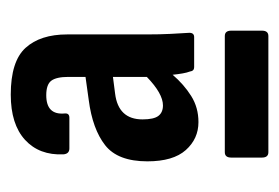

<svg xmlns="http://www.w3.org/2000/svg" viewBox="-101 -602 519 357"><g transform="rotate(-90 158.5 -423.5)"><path d="M110 -314Q79 -314 58 -337.5Q37 -361 37 -409Q37 -464 67 -487.5Q97 -511 151 -518L194 -524V-556Q194 -578 187 -587.5Q180 -597 160 -597Q123 -597 126 -563Q127 -554 118 -554H61Q51 -554 50 -565Q48 -610 77 -636.5Q106 -663 161 -663Q223 -663 248 -635.5Q273 -608 273 -558V-410Q273 -386 274 -366Q275 -346 276 -331Q276 -322 268 -322H212Q205 -322 204 -330Q202 -335 200.5 -343.5Q199 -352 198 -362Q180 -341 158.5 -327.5Q137 -314 110 -314ZM141 -380Q163 -380 194 -410V-473L163 -469Q115 -463 115 -418Q115 -397 121.5 -388.5Q128 -380 141 -380ZM54 -184Q44 -184 44 -196V-253Q44 -265 54 -265H270Q280 -265 280 -253V-196Q280 -184 270 -184Z"/></g></svg>

Font: Sofia Sans Condensed
Style: Bold
Weight: 700
Designer: Botio Nikoltchev, Ani Petrova
Foundry: lettersoup
Version: Version 4.101; ttfautohint (v1.8.4.7-5d5b)